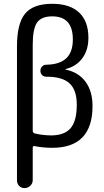

<svg xmlns="http://www.w3.org/2000/svg" viewBox="-20 -760 540 1000"><path d="M150.4 -525.4V-80.1Q150.4 -68.4 160.2 -65.4Q197.3 -55.7 245.1 -54.7Q315.4 -54.7 347.7 -92.3Q379.9 -129.9 379.9 -214.8Q379.9 -291 342.3 -325.7Q304.7 -360.4 224.6 -360.4H220.7Q208 -360.4 199.2 -369.1Q190.4 -377.9 190.4 -391.1Q190.4 -404.3 199.2 -413.6Q208 -422.9 220.7 -422.9Q290 -423.8 324.7 -456.1Q359.4 -488.3 359.4 -554.7Q359.4 -674.8 252 -674.8Q196.3 -674.8 173.3 -643.1Q150.4 -611.3 150.4 -525.4ZM68.4 178.7V-517.6Q68.4 -637.7 110.8 -689Q153.3 -740.2 252 -740.2Q343.8 -740.2 392.1 -694.8Q440.4 -649.4 440.4 -563.5Q440.4 -499 408.7 -456.5Q377 -414.1 322.3 -400.4Q321.3 -400.4 321.3 -398.4Q321.3 -397.5 322.3 -397.5Q388.7 -383.8 425.3 -334.5Q461.9 -285.2 461.9 -208Q461.9 9.8 252 9.8Q204.1 9.8 160.2 1Q150.4 -1 150.4 8.8V178.7Q150.4 195.3 137.7 207.5Q125 219.7 107.9 219.7Q90.8 219.7 79.6 208Q68.4 196.3 68.4 178.7Z"/></svg>

Font: Rounded-X Mgen+ 1mn regular
Style: Regular
Weight: 400
Designer: [Source Han Sans]
Ryoko NISHIZUKA  (kana & ideographs); Paul D. Hunt (Latin, Greek & Cyrillic); Wenlong ZHANG  (bopomofo
Version: Version 1.059.20150602